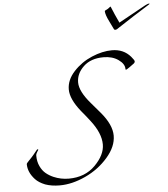

<svg xmlns="http://www.w3.org/2000/svg" viewBox="-73 -1260 1186 1358"><g transform="rotate(-5 520.0 -580.5)"><path d="M76 -136Q76 -142 95 -161Q114 -180 128.5 -197.5Q143 -215 150.5 -224.5Q158 -234 160 -234Q166 -234 166 -230L157 -216Q148 -202 148 -190Q148 -148 163.5 -115Q179 -82 202.5 -62.5Q226 -43 256 -30Q307 -8 364 -8Q479 -8 551.5 -81Q624 -154 624 -228Q624 -308 552 -401Q522 -440 490 -478Q418 -568 418 -636Q418 -704 472.5 -763Q527 -822 602.5 -854Q678 -886 746 -886Q828 -886 878 -828Q900 -802 900 -794Q900 -786 893 -780Q882 -771 859.5 -755.5Q837 -740 833.5 -740Q830 -740 830 -746Q830 -782 787.5 -812Q745 -842 682 -842Q592 -842 540 -792.5Q488 -743 488 -680Q488 -616 565 -527Q597 -490 629 -452Q706 -361 706 -283.5Q706 -206 640 -130Q574 -54 479 -10Q384 34 296 34Q238 34 193 18Q148 0 124 -26Q76 -78 76 -136ZM814 -1044Q793 -1028 784 -1028Q775 -1028 773 -1034Q771 -1040 745.5 -1090.5Q720 -1141 720 -1167Q720 -1169 732 -1174.5Q744 -1180 752 -1187Q760 -1194 762 -1194L764 -1195V-1194Q787 -1137 816 -1076L1008 -1182Q1026 -1192 1038 -1192L1040 -1190Q1040 -1188 1020 -1176Q920 -1114 814 -1044Z"/></g></svg>

Font: Miama
Style: Regular
Weight: 400
Italic angle: 16.5°
Designer: Linus Romer
Foundry: Linus Romer
Version: 0.32